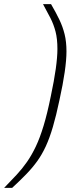

<svg xmlns="http://www.w3.org/2000/svg" viewBox="-93 -763 399 933"><path d="M-73 150Q-40 116 -12.5 86.5Q15 57 38 24Q61 -9 81 -51Q101 -93 119 -152.5Q137 -212 154 -296Q186 -446 186 -525Q186 -574 177 -609Q168 -644 152 -675.5Q136 -707 116 -743H155Q179 -702 195.5 -667.5Q212 -633 221 -596.5Q230 -560 230 -513Q230 -431 196 -277Q180 -201 164 -146.5Q148 -92 129.5 -52Q111 -12 88 20Q65 52 35 83Q5 114 -34 150Z"/></svg>

Font: Saira ExtraLight
Style: Italic
Weight: 200
Italic angle: -12°
Designer: Hector Gatti with collaboration of the Omnibus-Type team
Foundry: Omnibus-Type
Version: Version 1.100; ttfautohint (v1.8.3)